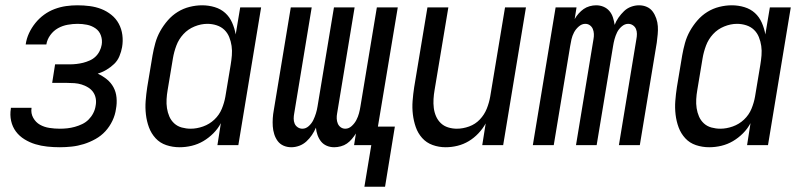

<svg xmlns="http://www.w3.org/2000/svg" viewBox="-20 -548 3040 725"><path d="M206 8Q182 8 158.5 5.5Q135 3 113.5 -3.5Q92 -10 72.5 -22Q53 -34 40 -51.5Q27 -69 22 -91.5Q17 -114 21 -138V-141H99V-140Q96 -120 105.5 -103Q115 -86 131 -77Q147 -68 166.5 -65Q186 -62 206 -62Q220 -62 234 -63.5Q248 -65 262.5 -69Q277 -73 290.5 -79.5Q304 -86 314.5 -96.5Q325 -107 332 -120.5Q339 -134 341 -148Q344 -163 341.5 -176.5Q339 -190 331.5 -200.5Q324 -211 312.5 -218Q301 -225 288 -229Q275 -233 261 -234Q247 -235 233 -235H177L188 -305H244Q256 -305 269 -306.5Q282 -308 294 -311Q306 -314 318.5 -319.5Q331 -325 340.5 -334Q350 -343 356 -355Q362 -367 364 -379Q367 -397 361 -414Q355 -431 340.5 -441Q326 -451 308.5 -454.5Q291 -458 273 -458Q255 -458 235.5 -454.5Q216 -451 199 -441.5Q182 -432 170 -415.5Q158 -399 155 -380H77Q80 -402 89.5 -422.5Q99 -443 113.5 -461Q128 -479 146.5 -492.5Q165 -506 186.5 -514Q208 -522 229.5 -525Q251 -528 272 -528Q296 -528 319 -525Q342 -522 362.5 -514Q383 -506 400.5 -492Q418 -478 428.5 -458.5Q439 -439 442 -416Q445 -393 441 -370Q438 -353 431 -336Q424 -319 411 -306.5Q398 -294 382 -284.5Q366 -275 349 -270Q368 -261 383.5 -248.5Q399 -236 408.5 -218.5Q418 -201 420 -179.5Q422 -158 418 -137Q415 -114 404.5 -92Q394 -70 378 -52.5Q362 -35 340.5 -23Q319 -11 296.5 -4Q274 3 251 5.5Q228 8 206 8Z M658 8Q632 8 608 0Q584 -8 567.5 -26Q551 -44 542.5 -67Q534 -90 531 -115.5Q528 -141 530 -167Q532 -193 536 -219L556 -339Q560 -362 566.5 -385.5Q573 -409 585 -430.5Q597 -452 613.5 -471Q630 -490 651 -503Q672 -516 696 -522Q720 -528 743 -528Q768 -528 791 -521Q814 -514 830.5 -499Q847 -484 856.5 -462.5Q866 -441 870 -418L887 -520H966L880 0H801L814 -83Q803 -62 785.5 -44.5Q768 -27 747.5 -15Q727 -3 704 2.5Q681 8 658 8ZM700 -62Q723 -62 747 -70.5Q771 -79 789.5 -96.5Q808 -114 817.5 -137Q827 -160 831 -183L851 -303Q854 -321 855.5 -339Q857 -357 854.5 -374.5Q852 -392 845.5 -408Q839 -424 827 -435.5Q815 -447 798 -452.5Q781 -458 763 -458Q739 -458 714.5 -448Q690 -438 672.5 -419Q655 -400 646 -376Q637 -352 633 -328L613 -208Q610 -191 609 -173.5Q608 -156 610.5 -139.5Q613 -123 619.5 -108Q626 -93 638 -82Q650 -71 666.5 -66.5Q683 -62 700 -62Z M1356 157 1382 0H1317L1324 -44Q1317 -33 1308.5 -23Q1300 -13 1290 -6Q1280 1 1267 4.5Q1254 8 1242 8Q1227 8 1214 2.5Q1201 -3 1192.5 -13.5Q1184 -24 1179 -38Q1174 -52 1173 -66Q1167 -52 1158 -38.5Q1149 -25 1137 -14Q1125 -3 1110 2.5Q1095 8 1080 8Q1064 8 1050.5 2Q1037 -4 1028.5 -15.5Q1020 -27 1015.5 -41.5Q1011 -56 1010 -71Q1009 -86 1010 -101.5Q1011 -117 1014 -133L1078 -520H1157L1091 -120Q1089 -110 1089 -100Q1089 -90 1092.5 -81.5Q1096 -73 1104 -67.5Q1112 -62 1122 -62Q1135 -62 1146 -72Q1157 -82 1163 -94.5Q1169 -107 1173 -120Q1177 -133 1179 -146L1241 -520H1319L1253 -120Q1251 -110 1251.5 -100Q1252 -90 1255.5 -81.5Q1259 -73 1266.5 -67.5Q1274 -62 1284 -62Q1297 -62 1308 -72Q1319 -82 1325.5 -94.5Q1332 -107 1335.5 -120Q1339 -133 1341 -146L1403 -520H1482L1407 -70H1471L1434 157Z M1663 8Q1637 8 1613.5 -0.5Q1590 -9 1574 -27Q1558 -45 1550 -68Q1542 -91 1539 -116Q1536 -141 1538 -167Q1540 -193 1544 -219L1594 -520H1673L1621 -208Q1618 -191 1617 -174Q1616 -157 1618 -140.5Q1620 -124 1626.5 -109Q1633 -94 1644.5 -83Q1656 -72 1672 -67Q1688 -62 1705 -62Q1728 -62 1751.5 -70.5Q1775 -79 1792 -97Q1809 -115 1818 -137.5Q1827 -160 1831 -183L1887 -520H1966L1880 0H1801L1814 -82Q1803 -62 1786.5 -44.5Q1770 -27 1750 -15Q1730 -3 1707.5 2.5Q1685 8 1663 8Z M1992 0 2078 -520H2157L2150 -476Q2156 -487 2165 -497Q2174 -507 2184 -514Q2194 -521 2206.5 -524.5Q2219 -528 2231 -528Q2246 -528 2259 -522.5Q2272 -517 2281 -506.5Q2290 -496 2294.5 -482Q2299 -468 2301 -454Q2306 -468 2315.5 -481.5Q2325 -495 2336.5 -506Q2348 -517 2363 -522.5Q2378 -528 2393 -528Q2409 -528 2422.5 -522Q2436 -516 2444.5 -504.5Q2453 -493 2458 -478.5Q2463 -464 2464 -449Q2465 -434 2463.5 -418.5Q2462 -403 2460 -387L2396 0H2317L2383 -400Q2385 -410 2385 -420Q2385 -430 2381.5 -438.5Q2378 -447 2370 -452.5Q2362 -458 2352 -458Q2339 -458 2327.5 -448Q2316 -438 2310 -425.5Q2304 -413 2300.5 -400Q2297 -387 2295 -374L2233 0H2155L2221 -400Q2223 -410 2222.5 -420Q2222 -430 2218.5 -438.5Q2215 -447 2207.5 -452.5Q2200 -458 2190 -458Q2177 -458 2165.5 -448Q2154 -438 2147.5 -425.5Q2141 -413 2138 -400Q2135 -387 2133 -374L2071 0Z M2658 8Q2632 8 2608 0Q2584 -8 2567.5 -26Q2551 -44 2542.5 -67Q2534 -90 2531 -115.5Q2528 -141 2530 -167Q2532 -193 2536 -219L2556 -339Q2560 -362 2566.5 -385.5Q2573 -409 2585 -430.5Q2597 -452 2613.5 -471Q2630 -490 2651 -503Q2672 -516 2696 -522Q2720 -528 2743 -528Q2768 -528 2791 -521Q2814 -514 2830.5 -499Q2847 -484 2856.5 -462.5Q2866 -441 2870 -418L2887 -520H2966L2880 0H2801L2814 -83Q2803 -62 2785.5 -44.5Q2768 -27 2747.5 -15Q2727 -3 2704 2.5Q2681 8 2658 8ZM2700 -62Q2723 -62 2747 -70.5Q2771 -79 2789.5 -96.5Q2808 -114 2817.5 -137Q2827 -160 2831 -183L2851 -303Q2854 -321 2855.5 -339Q2857 -357 2854.5 -374.5Q2852 -392 2845.5 -408Q2839 -424 2827 -435.5Q2815 -447 2798 -452.5Q2781 -458 2763 -458Q2739 -458 2714.5 -448Q2690 -438 2672.5 -419Q2655 -400 2646 -376Q2637 -352 2633 -328L2613 -208Q2610 -191 2609 -173.5Q2608 -156 2610.5 -139.5Q2613 -123 2619.5 -108Q2626 -93 2638 -82Q2650 -71 2666.5 -66.5Q2683 -62 2700 -62Z"/></svg>

Font: Iosevka Algr
Style: Italic
Weight: 400
Italic angle: -9°
Monospace: yes
Designer: Belleve Invis
Foundry: Belleve Invis
Version: Version 26.0.2; ttfautohint (v1.8.3)